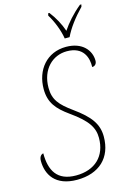

<svg xmlns="http://www.w3.org/2000/svg" viewBox="-149 -997 722 1073"><g transform="rotate(-15 212.5 -460.5)"><path d="M296 -771H324C347 -819 383 -867 432 -918L435 -931H427C379 -892 342 -849 316 -810C302 -851 279 -894 250 -931H243L240 -918C267 -875 289 -816 296 -771ZM159 10C287 10 365 -63 365 -185C365 -258 328 -308 239 -372C167 -424 137 -459 137 -528C137 -635 206 -699 288 -699C384 -699 405 -631 403 -577C418 -577 430 -588 430 -607C430 -666 385 -724 290 -724C179 -724 109 -639 109 -528C109 -449 146 -406 213 -358C311 -289 337 -243 337 -185C337 -80 270 -15 160 -15C50 -15 14 -83 14 -182C1 -180 -10 -168 -10 -144C-10 -66 33 10 159 10Z"/></g></svg>

Font: Noto Serif Condensed Thin
Style: Italic
Weight: 100
Width: 3
Italic angle: -12°
Designer: Monotype Design Team
Foundry: Monotype Imaging Inc.
Version: Version 2.013